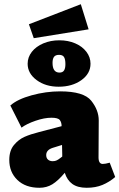

<svg xmlns="http://www.w3.org/2000/svg" viewBox="-20 -879 566 910"><path d="M526 -40Q498 -16 465.5 -2.5Q433 11 391 11Q348 11 323 -7Q298 -25 287 -60Q255 -22 228 -5.5Q201 11 167 11Q101 11 62.5 -26Q24 -63 24 -121Q24 -165 46 -191.5Q68 -218 96.5 -230.5Q125 -243 165 -253L272 -281Q272 -299 263.5 -310Q255 -321 224 -321Q190 -321 148 -306.5Q106 -292 82 -274L29 -379Q63 -409 130.5 -427.5Q198 -446 265 -446Q377 -446 412.5 -401.5Q448 -357 448 -308L447 -133Q447 -102 467 -102Q479 -102 500 -108ZM275 -137V-147L274 -192L229 -178Q199 -168 199 -144Q199 -130 207.5 -122.5Q216 -115 230 -115Q241 -115 249 -119Q257 -123 264.5 -129Q272 -135 275 -137ZM117 -764 363 -859 400 -740 140 -698ZM111 -577Q111 -608 131 -633.5Q151 -659 185.5 -673.5Q220 -688 261 -688Q303 -688 336.5 -673.5Q370 -659 389.5 -633.5Q409 -608 409 -577Q409 -530 365.5 -499Q322 -468 258 -468Q196 -468 153.5 -499.5Q111 -531 111 -577ZM290 -575Q290 -598 283.5 -608.5Q277 -619 260 -619Q243 -619 236 -609.5Q229 -600 229 -581Q229 -535 262 -535Q277 -535 283.5 -545Q290 -555 290 -575Z"/></svg>

Font: Ysabeau Black
Style: Regular
Weight: 900
Designer: Christian Thalmann (Catharsis Fonts)
Version: Version 0.003